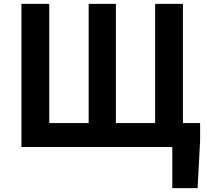

<svg xmlns="http://www.w3.org/2000/svg" viewBox="-20 -761 1074 994"><path d="M91 0H872V213H1003L1016 -32V-124H927V-741H783V-124H580V-741H439V-124H235V-741H91Z"/></svg>

Font: Source Han Sans JP
Style: Bold
Weight: 700
Designer: Ryoko NISHIZUKA 西塚涼子 (kana, bopomofo & ideographs); Paul D. Hunt (Latin, Greek & Cyrillic); Sandoll Communications 산돌커뮤니
Foundry: Adobe
Version: Version 2.002;hotconv 1.0.116;makeotfexe 2.5.65601